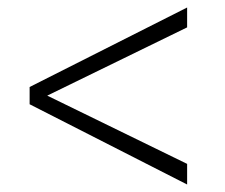

<svg xmlns="http://www.w3.org/2000/svg" viewBox="-20 -506 600 512"><path d="M59 -228V-274L479 -486V-433L106 -251L479 -69V-14Z"/></svg>

Font: Cairo Light
Style: Regular
Weight: 300
Designer: Mohamed Gaber, the designers of Titillium
Foundry: Kief Type Foundry
Version: Version 2.009; ttfautohint (v1.5.33-1714) -l 8 -r 50 -G 200 